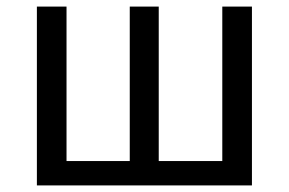

<svg xmlns="http://www.w3.org/2000/svg" viewBox="-20 -563 877 583"><path d="M92 -543H182V-74H374V-543H462V-74H655V-543H745V0H92Z"/></svg>

Font: SpoqaHanSans-Regular
Style: Regular
Weight: 400
Designer: [Spoqa Han Sans] Dong-huui Kim \uAE40 \uB3D9 \uD718  Younghwa Kang \uAC15 \uC601 \uD654  [Noto Sans] Ryoko NISHIZUKA \u8
Foundry: Spoqa (http://www.spoqa-han-sans.com)
Version: Version 2.000